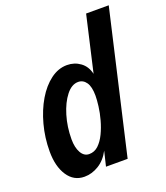

<svg xmlns="http://www.w3.org/2000/svg" viewBox="-135 -813 794 917"><g transform="rotate(-20 262.5 -355.0)"><path d="M249 0 267 -75Q245 -33 210 -11.5Q175 10 137 10Q83 10 52 -37Q21 -84 21 -160Q21 -230 38.5 -295Q56 -360 86 -410.5Q116 -461 155.5 -490.5Q195 -520 239 -520Q277 -520 306.5 -498.5Q336 -477 345 -437L410 -720H525L359 0ZM195 -84Q222 -84 242 -103Q262 -122 276.5 -152Q291 -182 300.5 -216.5Q310 -251 314 -283Q318 -315 318 -336Q318 -382 302.5 -404Q287 -426 262 -426Q229 -426 201 -390.5Q173 -355 156 -298.5Q139 -242 139 -179Q139 -137 154 -110.5Q169 -84 195 -84Z"/></g></svg>

Font: Instrument Sans Condensed SemiBold Italic
Style: Regular
Weight: 600
Width: 3
Italic angle: -13°
Designer: Rodrigo Fuenzalida
Foundry: fragTYPE
Version: Version 1.000; ttfautohint (v1.8.4.7-5d5b);gftools[0.9.28]